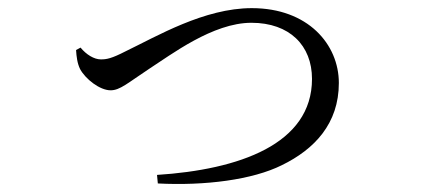

<svg xmlns="http://www.w3.org/2000/svg" viewBox="-20 -467 1040 472"><path d="M178 -350 167 -344C168 -328 170 -311 177 -297C190 -273 225 -245 252 -245C275 -245 294 -263 347 -298C400 -332 503 -411 598 -411C692 -411 747 -355 747 -273C747 -112 567 -50 366 -37L368 -16C484 -10 601 -25 673 -61C753 -100 813 -163 813 -263C813 -358 737 -447 599 -447C482 -447 366 -378 289 -341C254 -323 242 -321 228 -321C211 -321 192 -333 178 -350Z"/></svg>

Font: Noto Serif CJK KR
Style: Regular
Weight: 400
Designer: Ryoko NISHIZUKA 西塚涼子 (kana & ideographs); Frank Grießhammer (Latin, Greek & Cyrillic); Wenlong ZHANG 张文龙 (bopomofo); San
Foundry: Adobe
Version: Version 2.001;hotconv 1.1.0;makeotfexe 2.6.0